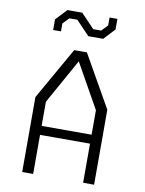

<svg xmlns="http://www.w3.org/2000/svg" viewBox="-101 -1016 821 1086"><g transform="rotate(10 310.0 -473.0)"><path d="M103.5 -430.5 273.5 -730H346.5L516.5 -430.5V0H453.5V-416.5L300 -690H320L166.5 -414.5V0H103.5ZM143 -276H474.5V-224.5H143ZM359 -865.5H404.5L438.5 -901V-946.5H483.5V-885.5L423.5 -821.5H338.5L261 -902.5H215.5L181.5 -867V-821.5H136.5V-882.5L196.5 -946.5H281.5Z"/></g></svg>

Font: Monaspace Krypton Var ExLight
Style: Regular
Weight: 200
Designer: Riley Cran and the Lettermatic Team
Version: Version 1.200 (Monaspace Krypton Var)